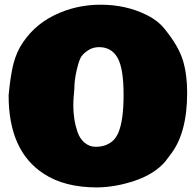

<svg xmlns="http://www.w3.org/2000/svg" viewBox="-20 -778 843 826"><path d="M297.9 -371.1Q297.9 -370.6 297.4 -368.7V-367.2Q295.4 -346.7 295.4 -321.3Q295.4 -295.9 299.6 -267.6Q303.7 -239.3 313.2 -210.9Q322.8 -182.6 342.8 -165Q364.3 -146.5 390.9 -146.5Q417.5 -146.5 435.8 -154.1Q454.1 -161.6 466.6 -173.3Q479 -185.1 488.3 -205.1Q511.7 -258.3 511.7 -370.1Q511.7 -483.9 485.6 -529.5Q459.5 -575.2 406.7 -575.2Q380.4 -575.2 360.6 -562.5Q340.8 -549.8 330.8 -536.1Q320.8 -522.5 310.3 -478Q299.8 -433.6 299.8 -396ZM17.1 -367.2 18.1 -377.9Q23.9 -439 33.7 -486.1Q43.5 -533.2 65.4 -574.2Q117.7 -664.6 211.2 -711.2Q304.7 -757.8 412.8 -757.8Q521 -757.8 609.4 -714.4Q662.1 -688.5 691.9 -648.9Q749 -577.6 767.1 -517.6Q785.2 -457.5 785.2 -378.9Q785.2 -204.1 712.9 -112.3L690.4 -82.5Q645 -29.8 562 -1.2Q479 27.3 397.5 28.3Q257.8 28.3 168.5 -30.3Q17.1 -128.4 17.1 -367.2Z"/></svg>

Font: Bowlby One
Style: Regular
Weight: 400
Designer: vernon adams
Foundry: vernon adams
Version: Version 1.001